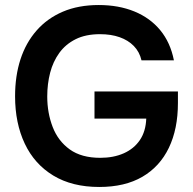

<svg xmlns="http://www.w3.org/2000/svg" viewBox="-20 -736 768 764"><path d="M375 8Q267 8 192 -37.5Q117 -83 78.5 -164.5Q40 -246 40 -353Q40 -434 61.5 -500Q83 -566 125.5 -614.5Q168 -663 230 -689.5Q292 -716 373 -716Q452 -716 514.5 -690.5Q577 -665 617.5 -616Q658 -567 672 -496H543Q535 -530 512.5 -553Q490 -576 456 -588Q422 -600 378 -600Q321 -600 281 -580Q241 -560 216 -525.5Q191 -491 179.5 -446.5Q168 -402 168 -352Q168 -287 189.5 -231Q211 -175 257.5 -141.5Q304 -108 379 -108Q432 -108 472.5 -126Q513 -144 536.5 -178.5Q560 -213 562 -264H356V-372H688V-326Q688 -223 652 -148Q616 -73 546.5 -32.5Q477 8 375 8Z"/></svg>

Font: Onest SemiBold
Style: Regular
Weight: 600
Designer: Dmitri Voloshin, Andrey Kudryavtsev
Foundry: Dmitri Voloshin, Andrey Kudryavtsev
Version: Version 1.000;gftools[0.9.33]